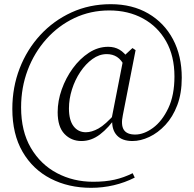

<svg xmlns="http://www.w3.org/2000/svg" viewBox="-20 -732 929 919"><path d="M370 -57Q321 -57 288.5 -91Q256 -125 256 -195Q256 -249 275.5 -304Q295 -359 328.5 -405Q362 -451 405.5 -479.5Q449 -508 498 -508Q528 -508 551.5 -494.5Q575 -481 597 -449L577 -414Q561 -446 540 -459.5Q519 -473 491 -473Q455 -473 422.5 -449.5Q390 -426 364.5 -388Q339 -350 324.5 -304Q310 -258 310 -213Q310 -157 332 -128Q354 -99 391 -99Q419 -99 451.5 -117Q484 -135 533 -190L542 -178H540Q500 -120 458.5 -88.5Q417 -57 370 -57ZM614 -57Q565 -57 540 -83.5Q515 -110 517 -157L515 -168L573 -464L614 -502L629 -492L568 -181Q558 -134 572.5 -111Q587 -88 627 -88Q669 -88 712.5 -120Q756 -152 785.5 -214Q815 -276 815 -366Q815 -464 775 -534.5Q735 -605 664.5 -643.5Q594 -682 503 -682Q413 -682 336 -645.5Q259 -609 201.5 -544.5Q144 -480 112.5 -396.5Q81 -313 81 -218Q81 -104 127.5 -24.5Q174 55 252.5 96.5Q331 138 426 138Q484 138 528.5 128Q573 118 615 97L625 118Q578 142 525 154.5Q472 167 416 167Q308 167 222.5 123Q137 79 88 -5.5Q39 -90 39 -211Q39 -314 74 -404.5Q109 -495 172.5 -564Q236 -633 322 -672.5Q408 -712 510 -712Q613 -712 689.5 -667.5Q766 -623 808 -544Q850 -465 850 -360Q850 -285 828.5 -228.5Q807 -172 771.5 -134Q736 -96 694.5 -76.5Q653 -57 614 -57Z"/></svg>

Font: Noto Serif SC ExtraLight
Style: Regular
Weight: 200
Designer: Ryoko NISHIZUKA 西塚涼子 (kana & ideographs); Frank Grießhammer (Latin, Greek & Cyrillic); Wenlong ZHANG 张文龙 (bopomofo); San
Foundry: Adobe
Version: Version 2.002-H1;hotconv 1.1.0;makeotfexe 2.6.0